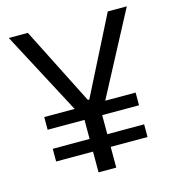

<svg xmlns="http://www.w3.org/2000/svg" viewBox="-104 -782 794 870"><g transform="rotate(-15 293.0 -346.5)"><path d="M78.6 -246.1V-305.7H221.2L16.1 -693.4H105.5L289.6 -329.6H296.4L480.5 -693.4H569.8L364.7 -305.7H507.3V-246.1H334.5V-156.7H507.3V-97.2H334.5V0H251.5V-97.2H78.6V-156.7H251.5V-246.1Z"/></g></svg>

Font: CaskaydiaMono NF SemiLight
Style: Regular
Weight: 350
Designer: Aaron Bell
Foundry: Saja Typeworks
Version: Version 2111.001; ttfautohint (v1.8.4);Nerd Fonts 3.1.1